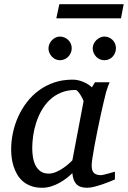

<svg xmlns="http://www.w3.org/2000/svg" viewBox="-20 -867 599 899"><path d="M371.1 -392.1Q371.6 -394.5 367.4 -403.3Q363.3 -412.1 357.4 -421.6Q351.6 -431.2 345 -438.5Q338.4 -445.8 334 -445.8Q295.9 -445.8 265.9 -433.3Q235.8 -420.9 213.4 -399.7Q190.9 -378.4 175 -350.6Q159.2 -322.8 149.4 -292.5Q139.6 -262.2 135.3 -231.4Q130.9 -200.7 130.9 -172.9Q130.9 -151.9 134.3 -130.9Q137.7 -109.9 146.2 -92.8Q154.8 -75.7 169.7 -64.9Q184.6 -54.2 208 -54.2Q225.6 -54.2 243.2 -62Q260.7 -69.8 275.9 -80.1Q291 -90.3 302.2 -100.6Q313.5 -110.8 318.8 -116.2ZM518.1 -26.9Q512.2 -24.4 496.6 -17.8Q481 -11.2 461.7 -4.6Q442.4 2 422.6 7.1Q402.8 12.2 388.2 12.2Q370.1 12.2 357.7 7.8Q345.2 3.4 337.2 -5.4Q329.1 -14.2 324.7 -26.9Q320.3 -39.6 318.8 -56.2Q307.6 -45.4 292.5 -33.4Q277.3 -21.5 259 -11.2Q240.7 -1 220 5.6Q199.2 12.2 176.8 12.2Q147.5 12.2 125.2 3.9Q103 -4.4 86.9 -18.3Q70.8 -32.2 60.3 -50.5Q49.8 -68.8 43.5 -88.6Q37.1 -108.4 34.7 -128.7Q32.2 -148.9 32.2 -167Q32.2 -205.6 40.5 -244.9Q48.8 -284.2 65.2 -320.6Q81.5 -356.9 106 -388.7Q130.4 -420.4 162.4 -443.8Q194.3 -467.3 233.6 -480.7Q272.9 -494.1 319.8 -494.1Q333.5 -494.1 346.9 -491Q360.4 -487.8 372.1 -482.7Q383.8 -477.5 393.6 -471.2Q403.3 -464.8 410.2 -458L424.8 -481.9H493.2Q490.7 -476.1 487.8 -468Q484.9 -460 481.9 -451.7Q479 -443.4 476.8 -436Q474.6 -428.7 474.1 -424.8Q470.7 -411.6 464.4 -385Q458 -358.4 450.9 -325.2Q443.8 -292 436.3 -255.6Q428.7 -219.2 422.9 -186.8Q417 -154.3 413.1 -129.2Q409.2 -104 409.2 -92.8Q409.2 -66.4 420.4 -56.6Q431.6 -46.9 452.1 -46.9Q457 -46.9 466.6 -49.1Q476.1 -51.3 486.3 -54.2Q496.6 -57.1 505.4 -59.6Q514.2 -62 518.1 -63ZM315.9 -641.1Q315.9 -629.9 311.5 -619.6Q307.1 -609.4 299.6 -601.6Q292 -593.8 282 -589.4Q272 -585 260.7 -585Q250 -585 240.2 -589.4Q230.5 -593.8 223.1 -601.6Q215.8 -609.4 211.4 -619.1Q207 -628.9 207 -640.1Q207 -650.9 211.4 -660.9Q215.8 -670.9 223.1 -678.7Q230.5 -686.5 240.2 -691.2Q250 -695.8 260.7 -695.8Q272 -695.8 282 -691.4Q292 -687 299.6 -679.7Q307.1 -672.4 311.5 -662.4Q315.9 -652.3 315.9 -641.1ZM522.9 -641.1Q522.9 -629.9 518.8 -619.6Q514.6 -609.4 507.3 -601.6Q500 -593.8 490 -589.4Q480 -585 468.8 -585Q457.5 -585 447.5 -589.4Q437.5 -593.8 430.2 -601.6Q422.9 -609.4 418.5 -619.6Q414.1 -629.9 414.1 -641.1Q414.1 -651.4 418.7 -661.4Q423.3 -671.4 430.9 -679Q438.5 -686.5 448.5 -691.2Q458.5 -695.8 468.8 -695.8Q480 -695.8 490 -691.4Q500 -687 507.3 -679.7Q514.6 -672.4 518.8 -662.4Q522.9 -652.3 522.9 -641.1ZM546.4 -781.2H243.7L257.8 -847.2H559.1Z"/></svg>

Font: Charis SIL Viet
Style: Italic
Weight: 400
Italic angle: -11°
Foundry: SIL International
Version: Version 5.000